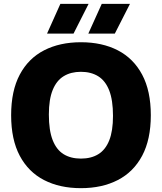

<svg xmlns="http://www.w3.org/2000/svg" viewBox="-20 -970 843 1000"><path d="M401.5 10Q291.5 10 209.8 -32Q128 -74 83 -158.5Q38 -243 38 -370Q38 -497 83 -581.5Q128 -666 209.8 -708Q291.5 -750 401.5 -750Q512 -750 593.8 -707.8Q675.5 -665.5 720.5 -581Q765.5 -496.5 765.5 -370Q765.5 -243.5 720.5 -159Q675.5 -74.5 593.5 -32.2Q511.5 10 401.5 10ZM401.5 -144Q455 -144 492.2 -167Q529.5 -190 549 -239Q568.5 -288 568.5 -366.5Q568.5 -448.5 548.8 -499Q529 -549.5 491.5 -572.8Q454 -596 401.5 -596Q349 -596 311.8 -573.2Q274.5 -550.5 254.5 -501.5Q234.5 -452.5 234.5 -373.5Q234.5 -291 254.2 -240.5Q274 -190 311.2 -167Q348.5 -144 401.5 -144ZM440 -795 510 -950H657L578 -795ZM225 -795 294.5 -950H441.5L363 -795Z"/></svg>

Font: Encode Sans SC ExtraBold
Style: Regular
Weight: 800
Version: Version 3.002